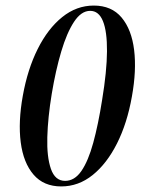

<svg xmlns="http://www.w3.org/2000/svg" viewBox="-20 -657 514 690"><path d="M200 13Q137 13 100.5 -29.5Q64 -72 54.5 -145.5Q45 -219 62 -313Q79 -408 115.5 -481Q152 -554 203.5 -595.5Q255 -637 317 -637Q381 -637 417 -594Q453 -551 462 -477.5Q471 -404 454 -310Q437 -214 400.5 -141.5Q364 -69 313 -28Q262 13 200 13ZM214 -7Q248 -7 272.5 -42.5Q297 -78 315 -143.5Q333 -209 347 -298Q364 -401 364.5 -472.5Q365 -544 350 -581Q335 -618 304 -618Q272 -618 246 -578.5Q220 -539 200 -471.5Q180 -404 166 -320Q152 -235 150 -164Q148 -93 163 -50Q178 -7 214 -7Z"/></svg>

Font: Cormorant Infant Light
Style: Italic
Weight: 300
Italic angle: -10°
Designer: Christian Thalmann (Catharsis Fonts)
Foundry: Catharsis Fonts
Version: Version 4.001